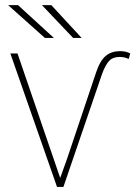

<svg xmlns="http://www.w3.org/2000/svg" viewBox="-20 -740 536 760"><path d="M218.3 -35.6 245.6 -111.8 360.8 -454.6Q376.5 -501 399.2 -519.3Q421.9 -537.6 455.1 -537.6Q479 -537.6 495.6 -528.3L489.3 -506.3Q474.6 -514.6 453.1 -514.6Q426.3 -514.6 411.6 -498.5Q397 -482.4 384.3 -448.2L231 0H205.6V-0.5L21 -528.3H49.3ZM193.4 -589.8H157.7L12.2 -719.7H51.3ZM303.2 -589.8H269.5L146 -719.7H183.1Z"/></svg>

Font: Roboto Thin
Style: Regular
Weight: 250
Designer: Google
Version: Version 2.134; 2016